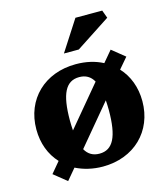

<svg xmlns="http://www.w3.org/2000/svg" viewBox="-115 -832 844 962"><g transform="rotate(-15 307.0 -350.5)"><path d="M495 -541 447 -484C407 -505 360 -516 307 -516C145 -516 32 -407 32 -251C32 -178 56 -116 99 -70L52 -14L119 40L167 -17C207 3 255 15 307 15C469 15 582 -95 582 -251C582 -323 558 -386 515 -432L562 -487ZM206 -251C206 -389 237 -449 307 -449C340 -449 365 -435 381 -406L208 -199C207 -215 206 -232 206 -251ZM233 -95 406 -302C407 -286 408 -269 408 -251C408 -113 377 -52 307 -52C274 -52 249 -66 233 -95ZM264 -583H341L520 -700L505 -741H366Z"/></g></svg>

Font: LT Superior Serif ExtraBold
Style: Regular
Weight: 800
Designer: Daniel Lyons
Foundry: LyonsType
Version: Version 2.120;FEAKit 1.0